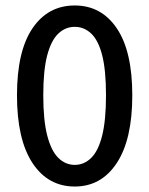

<svg xmlns="http://www.w3.org/2000/svg" viewBox="-20 -669 545 701"><path d="M253 12Q155 12 98.5 -74Q42 -160 42 -321Q42 -482 98.5 -565.5Q155 -649 253 -649Q350 -649 406.5 -565.5Q463 -482 463 -321Q463 -160 406.5 -74Q350 12 253 12ZM253 -67Q287 -67 313 -92.5Q339 -118 353 -174Q367 -230 367 -321Q367 -413 353 -467.5Q339 -522 313 -546.5Q287 -571 253 -571Q219 -571 193 -546.5Q167 -522 152.5 -467.5Q138 -413 138 -321Q138 -230 152.5 -174Q167 -118 193 -92.5Q219 -67 253 -67Z"/></svg>

Font: Mada Medium
Style: Regular
Weight: 500
Designer: Khaled Hosny
Version: Version 1.5